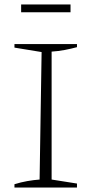

<svg xmlns="http://www.w3.org/2000/svg" viewBox="-20 -843 413 863"><path d="M45 0V-15Q74 -24 102.5 -29Q131 -34 158 -36L167 -609L45 -629V-645H326V-631Q300 -624 271.5 -618.5Q243 -613 212 -611V-36L326 -18V0ZM75 -788V-823H297V-788Z"/></svg>

Font: Piazzolla ExtraLight
Style: Regular
Weight: 200
Designer: Juan Pablo del Peral
Foundry: Huerta Tipografica
Version: Version 1.330